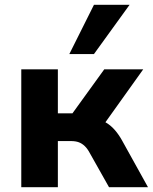

<svg xmlns="http://www.w3.org/2000/svg" viewBox="-20 -783 639 803"><path d="M69 0V-493H222V-309H283L416 -493H579L399 -241L372 -287Q399 -284 420.5 -272Q442 -260 460 -239.5Q478 -219 493 -191L599 0H436L356 -142Q346 -161 334.5 -172Q323 -183 309.5 -188Q296 -193 277 -193H222V0ZM270 -557 373 -763H522L373 -557Z"/></svg>

Font: Nunito Sans 11pt ExtraBold
Style: Regular
Weight: 800
Version: Version 3.101;gftools[0.9.27]